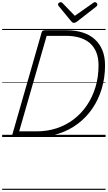

<svg xmlns="http://www.w3.org/2000/svg" viewBox="-20 -1265 995 1773"><path d="M115 0Q87 0 93 -19L365 -967Q368 -977 375 -981.5Q382 -986 398 -986H591Q676 -986 742.5 -965Q809 -944 855 -902.5Q901 -861 925.5 -801Q950 -741 950 -662Q950 -547 919.5 -446Q889 -345 833 -263Q777 -181 698.5 -122Q620 -63 524 -31.5Q428 0 319 0ZM157 -52H318Q416 -52 503 -80.5Q590 -109 660.5 -163Q731 -217 782.5 -292.5Q834 -368 862 -461.5Q890 -555 890 -662Q890 -731 869 -782.5Q848 -834 809 -867.5Q770 -901 714.5 -917.5Q659 -934 589 -934H411ZM857 -1245Q865 -1245 872 -1238Q879 -1231 879 -1223Q879 -1218 877 -1214Q875 -1210 871 -1206L693 -1067Q684 -1061 677.5 -1057.5Q671 -1054 662 -1054Q655 -1054 649.5 -1057.5Q644 -1061 638 -1068L522 -1209Q519 -1213 517.5 -1217Q516 -1221 516 -1224Q516 -1234 525 -1239.5Q534 -1245 541 -1245Q547 -1245 550.5 -1242Q554 -1239 559 -1235L671 -1119L836 -1235Q843 -1240 847 -1242.5Q851 -1245 857 -1245ZM0 478H955V488H0ZM0 -20H955V0H0ZM0 -505H955V-500H0ZM0 -998H955V-988H0Z"/></svg>

Font: Playwrite AU SA Guides
Style: Regular
Weight: 400
Designer: Veronika Burian, José Scaglione
Foundry: TypeTogether
Version: Version 1.003